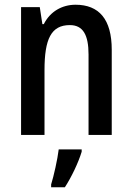

<svg xmlns="http://www.w3.org/2000/svg" viewBox="-20 -570 559 811"><path d="M299 -550C243 -550 192 -522 165 -468H159L148 -540H69V0H168V-274C168 -405 196 -464 275 -464C331 -464 354 -422 354 -340V0H452V-360C452 -489 398 -550 299 -550ZM325 71V61H228C223 103 207 174 196 209V221H254C282 178 311 117 325 71Z"/></svg>

Font: Noto Sans Gujarati UI Condensed Medium
Style: Regular
Weight: 500
Width: 3
Designer: Jelle Bosma - Monotype Design Team, Universal Thirst
Foundry: Monotype Imaging Inc.
Version: Version 2.106